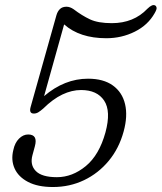

<svg xmlns="http://www.w3.org/2000/svg" viewBox="-20 -740 649 771"><path d="M33.5 -137.5Q39.5 -166.5 56.2 -183.2Q73 -200 93 -200Q133 -200 120 -152.5L110.5 -117.5Q99.5 -78 123.8 -53.2Q148 -28.5 208.5 -28.5Q270.5 -28.5 324.5 -73Q378.5 -117.5 403.5 -208.5Q426.5 -293.5 398.2 -336Q370 -378.5 305.5 -378.5Q268.5 -378.5 230.5 -360.5Q192.5 -342.5 153.5 -304Q142.5 -294.5 134 -289.2Q125.5 -284 116 -284Q95.5 -284 103 -310.5L206.5 -678.5Q211 -694.5 220.8 -703.8Q230.5 -713 247 -713Q261 -713 275.5 -703Q309 -677.5 341.5 -662.2Q374 -647 429 -647Q517 -647 572 -705Q592 -724.5 603 -718Q607.5 -716 608.8 -709.2Q610 -702.5 601 -687Q574 -639 521.2 -612.8Q468.5 -586.5 407 -586.5Q300 -586.5 237.5 -642L157 -354Q239 -424 333.5 -424Q395.5 -424 433.2 -396.8Q471 -369.5 482.2 -321.8Q493.5 -274 476.5 -212Q458 -144 416.5 -94Q375 -44 317.5 -16.5Q260 11 192.5 11Q131.5 11 92.5 -9.5Q53.5 -30 38.5 -63.8Q23.5 -97.5 33.5 -137.5Z"/></svg>

Font: Fraunces 72pt SuperSoft Light
Style: Italic
Weight: 300
Italic angle: -16°
Version: Version 1.000;[b76b70a41]